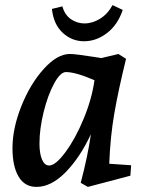

<svg xmlns="http://www.w3.org/2000/svg" viewBox="-20 -722 573 754"><path d="M29 -140Q29 -218 64 -305.5Q99 -393 152 -451.5Q205 -510 254 -510Q276 -510 346 -499L378 -494L445 -510L475 -491Q445 -369 429 -277Q413 -185 409 -79L495 -73L492 -32L325 12L297 -4Q325 -110 337 -195Q294 -103 237.5 -45.5Q181 12 123 12Q77 12 53 -28.5Q29 -69 29 -140ZM173 -72Q198 -72 237 -124.5Q276 -177 308.5 -255.5Q341 -334 351 -407Q277 -439 239 -439Q217 -439 192.5 -394Q168 -349 151.5 -282.5Q135 -216 135 -158Q135 -119 145 -95.5Q155 -72 173 -72ZM310 -560Q262 -560 226 -593.5Q190 -627 184 -687L225 -697Q234 -664 258 -647Q282 -630 312 -630Q343 -630 373 -648.5Q403 -667 422 -702L462 -683Q442 -624 400 -592Q358 -560 310 -560Z"/></svg>

Font: Andada Pro SemiBold
Style: Italic
Weight: 600
Italic angle: -6.99998°
Designer: Carolina Giovagnoli
Foundry: Huerta Tipografica
Version: Version 3.005